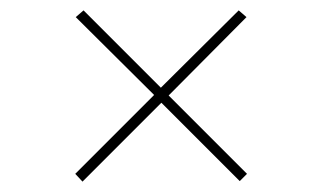

<svg xmlns="http://www.w3.org/2000/svg" viewBox="-20 -490 622 370"><path d="M442 -141 291 -292 139 -140 125 -155 277 -307 126 -457 141 -470 290 -321 440 -470 455 -457 305 -306 456 -155Z"/></svg>

Font: Literata 72pt ExtraBold
Style: Regular
Weight: 800
Designer: Latin by Veronika Burian and Jose Scaglione. Greek by Irene Vlachou. Cyrillic by Vera Evstafieva.
Foundry: TypeTogether
Version: Version 3.002